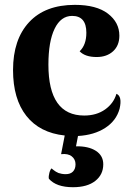

<svg xmlns="http://www.w3.org/2000/svg" viewBox="-20 -551 553 798"><path d="M295.9 57.1Q347.7 56.2 378.4 75.9Q409.2 95.7 409.2 131.8Q409.2 174.8 376 200.9Q342.8 227.1 283.2 227.1Q213.9 227.1 183.1 191.9Q181.2 182.1 185.3 167Q189.5 151.9 194.8 148.9L198.2 152.3Q202.1 155.3 204.6 157.2Q207 159.2 212.4 162.6Q217.8 166 223.1 168Q228.5 169.9 236.3 171.4Q244.1 172.9 252.9 172.9Q272.9 172.9 283.4 161.9Q293.9 150.9 293.9 131.8Q293.9 111.3 278.3 98.9Q262.7 86.4 233.9 89.8L249 12.2Q145 1 89.6 -69.3Q34.2 -139.6 34.2 -259.8Q34.2 -387.2 101.1 -459Q168 -530.8 291 -530.8Q380.9 -530.8 428.5 -494.4Q476.1 -458 476.1 -402.8Q476.1 -361.8 450 -337.9Q423.8 -314 381.8 -314Q333.5 -314 311 -337.9Q338.9 -364.3 338.9 -415Q338.9 -484.9 279.8 -484.9Q232.9 -484.9 207 -431.6Q181.2 -378.4 181.2 -282.2Q181.2 -70.8 330.1 -70.8Q381.3 -70.8 417 -96.2Q452.6 -121.6 463.9 -161.1Q488.8 -150.9 477.1 -99.1Q463.4 -49.3 417.5 -19.5Q371.6 10.3 304.2 14.2Z"/></svg>

Font: Arima
Style: Bold
Weight: 700
Designer: Joana Correia and Natanael Gama
Foundry: NDISCOVER
Version: Version 1.100;Glyphs 3.1.2 (3151)